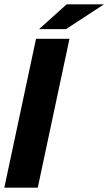

<svg xmlns="http://www.w3.org/2000/svg" viewBox="-31 -870 502 890"><path d="M-11 0 136 -690H291L144 0ZM150 -735 278 -850H451L275 -735Z"/></svg>

Font: Radio Canada Big
Style: Bold Italic
Weight: 700
Italic angle: -12°
Designer: Étienne Aubert Bonn
Foundry: Coppers and Brasses
Version: Version 1.001